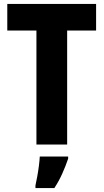

<svg xmlns="http://www.w3.org/2000/svg" viewBox="-20 -734 526 975"><path d="M321 0H165V-579H17V-714H468V-579H321ZM326 72Q313 110 296 148Q279 186 256 221H160V208Q164 190 169 163Q174 136 177.5 108.5Q181 81 182 61H326Z"/></svg>

Font: Noto Sans Armenian Condensed ExtraBold
Style: Regular
Weight: 800
Width: 3
Designer: Monotype Design Team
Foundry: Monotype Imaging Inc.
Version: Version 2.008; ttfautohint (v1.8.4.7-5d5b)